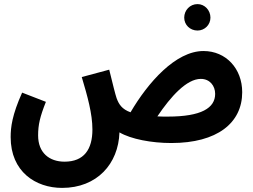

<svg xmlns="http://www.w3.org/2000/svg" viewBox="-20 -685 1237 937"><path d="M944 -536C979 -536 1007 -564 1007 -599C1007 -635 979 -665 944 -665C907 -665 879 -635 879 -599C879 -564 907 -536 944 -536ZM283 232C453 232 558 115 563 -39C619 -6 720 13 816 13C1040 13 1162 -85 1162 -235C1162 -350 1083 -436 973 -436C837 -436 702 -282 617 -137C575 -152 560 -176 549 -206C542 -227 532 -268 513 -345L379 -309C407 -215 431 -130 431 -53C431 44 390 104 295 104C221 104 166 61 166 -24C166 -76 175 -115 204 -188L88 -233C39 -124 32 -64 32 -16C32 153 154 232 283 232ZM960 -300C1004 -300 1030 -266 1030 -227C1030 -158 963 -116 799 -116C781 -116 763 -116 748 -117C814 -215 891 -300 960 -300Z"/></svg>

Font: Noto Sans Arabic UI XCn
Style: Bold
Weight: 700
Width: 2
Designer: Monotype Design Team, Nadine Chahine and Nizar Qandah
Foundry: Monotype Imaging Inc.
Version: Version 2.010